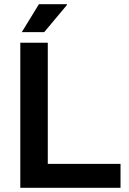

<svg xmlns="http://www.w3.org/2000/svg" viewBox="-20 -888 610 908"><path d="M76 0V-686H206V-113H550V0ZM83 -736 164 -868H296L297 -865L189 -736Z"/></svg>

Font: Archivo Variable SemiBold
Style: Regular
Weight: 600
Designer: Hector Gatti
Foundry: Omnibus-Type
Version: Version 2.001